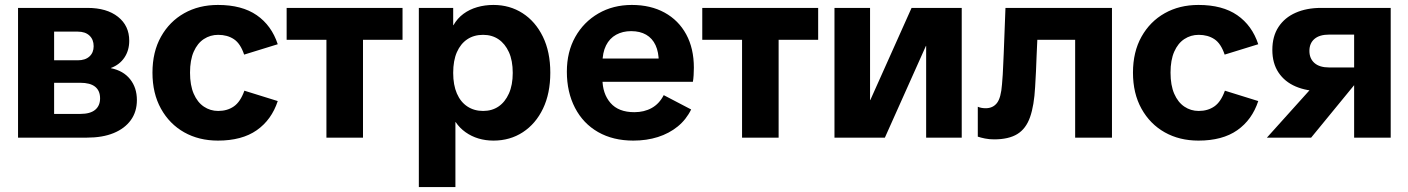

<svg xmlns="http://www.w3.org/2000/svg" viewBox="-20 -557 5700 777"><path d="M53 0V-525H334Q412 -525 457.5 -489Q503 -453 503 -392Q503 -353 483.5 -324Q464 -295 429 -282V-281Q479 -271 506.5 -236.5Q534 -202 534 -152Q534 -105 509.5 -71Q485 -37 440 -18.5Q395 0 332 0ZM199 -96H305Q345 -96 365 -112.5Q385 -129 385 -159Q385 -190 365 -206Q345 -222 305 -222H199ZM199 -313H295Q325 -313 342 -328.5Q359 -344 359 -370Q359 -397 342 -413Q325 -429 295 -429H199Z M862 12Q785 12 725.5 -21.5Q666 -55 631.5 -117Q597 -179 597 -263Q597 -347 631.5 -408.5Q666 -470 725.5 -503.5Q785 -537 862 -537Q959 -537 1019 -495.5Q1079 -454 1104 -378L968 -336Q953 -381 926.5 -398.5Q900 -416 863 -416Q831 -416 805 -399Q779 -382 764 -348Q749 -314 749 -263Q749 -212 764 -177.5Q779 -143 805 -125.5Q831 -108 863 -108Q900 -108 926.5 -126.5Q953 -145 969 -190L1104 -148Q1079 -72 1019 -30Q959 12 862 12Z M1301 0V-495H1449V0ZM1140 -396V-525H1609V-396Z M1675 200V-525H1814V-455H1815Q1831 -483 1855.5 -501Q1880 -519 1911 -528Q1942 -537 1977 -537Q2043 -537 2095 -503.5Q2147 -470 2177 -408.5Q2207 -347 2207 -263Q2207 -179 2177.5 -117.5Q2148 -56 2096 -22Q2044 12 1977 12Q1945 12 1916.5 3.5Q1888 -5 1864 -22Q1840 -39 1824 -63H1823V200ZM1935 -108Q1971 -108 1997.5 -126Q2024 -144 2039.5 -178.5Q2055 -213 2055 -262Q2055 -312 2039.5 -346Q2024 -380 1997.5 -398Q1971 -416 1935 -416Q1898 -416 1871 -398Q1844 -380 1829 -346Q1814 -312 1814 -262Q1814 -213 1829 -178.5Q1844 -144 1871.5 -126Q1899 -108 1935 -108Z M2543 12Q2461 12 2400.5 -22.5Q2340 -57 2307 -120.5Q2274 -184 2274 -267Q2274 -347 2308 -407.5Q2342 -468 2401.5 -502.5Q2461 -537 2537 -537Q2613 -537 2669.5 -506Q2726 -475 2757 -418Q2788 -361 2788 -283Q2788 -269 2787 -252.5Q2786 -236 2784 -226H2344V-320H2689L2646 -305Q2646 -346 2633 -374Q2620 -402 2595 -416.5Q2570 -431 2534 -431Q2500 -431 2473.5 -416.5Q2447 -402 2432.5 -373Q2418 -344 2418 -301V-238Q2418 -178 2450.5 -140.5Q2483 -103 2547 -103Q2587 -103 2617.5 -120Q2648 -137 2666 -172L2777 -114Q2757 -73 2722.5 -45Q2688 -17 2642.5 -2.5Q2597 12 2543 12Z M2983 0V-495H3131V0ZM2822 -396V-525H3291V-396Z M3357 0V-525H3501V-152H3502L3669 -525H3872V0H3728V-371H3727L3561 0Z M4003 7Q3983 7 3966 3.5Q3949 0 3937 -4V-125Q3944 -122 3952 -120.5Q3960 -119 3969 -119Q3998 -119 4014.5 -140Q4031 -161 4035 -216Q4037 -235 4038 -255.5Q4039 -276 4040 -297.5Q4041 -319 4042 -342L4049 -525H4480V0H4331V-487L4387 -396H4099L4182 -487L4175 -331Q4174 -297 4172.5 -268.5Q4171 -240 4169 -205Q4165 -130 4148.5 -83Q4132 -36 4097 -14.5Q4062 7 4003 7Z M4830 12Q4753 12 4693.5 -21.5Q4634 -55 4599.5 -117Q4565 -179 4565 -263Q4565 -347 4599.5 -408.5Q4634 -470 4693.5 -503.5Q4753 -537 4830 -537Q4927 -537 4987 -495.5Q5047 -454 5072 -378L4936 -336Q4921 -381 4894.5 -398.5Q4868 -416 4831 -416Q4799 -416 4773 -399Q4747 -382 4732 -348Q4717 -314 4717 -263Q4717 -212 4732 -177.5Q4747 -143 4773 -125.5Q4799 -108 4831 -108Q4868 -108 4894.5 -126.5Q4921 -145 4937 -190L5072 -148Q5047 -72 4987 -30Q4927 12 4830 12Z M5460 0V-224H5391L5376 -188H5326Q5268 -188 5223.5 -207Q5179 -226 5154 -263.5Q5129 -301 5129 -355Q5129 -410 5154 -448Q5179 -486 5223.5 -505.5Q5268 -525 5326 -525H5608V0ZM5107 0 5340 -259 5495 -255 5286 0ZM5359 -284H5460V-417H5359Q5320 -417 5299.5 -399.5Q5279 -382 5279 -351Q5279 -320 5299.5 -302Q5320 -284 5359 -284Z"/></svg>

Font: TikTok Sans 24pt
Style: Bold
Weight: 700
Version: Version 4.000